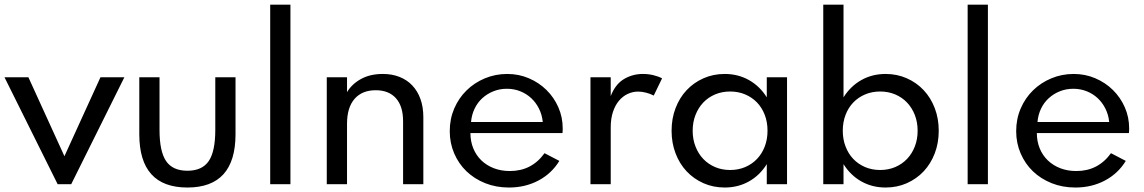

<svg xmlns="http://www.w3.org/2000/svg" viewBox="-26 -802 4981 836"><path d="M225 0 -6.4 -465.5H97.7L254.5 -121.8L411.4 -465.5H515.5L284.1 0Z M790 14.5Q580.5 14.5 580.5 -217.7V-465.5H668.6V-236.4Q668.6 -142.3 697.3 -100.5Q725.9 -58.6 790 -58.6Q854.1 -58.6 882.7 -100.5Q911.4 -142.3 911.4 -236.4V-465.5H999.5V-217.7Q999.5 14.5 790 14.5Z M1150.5 0V-781.8H1238.6V0Z M1396.8 0V-465.5H1485V-400.9Q1506.4 -436.4 1546.1 -458.2Q1585.9 -480 1640.9 -480Q1681.4 -480 1713.9 -467Q1746.4 -454.1 1769.3 -429.8Q1792.3 -405.5 1804.8 -370.7Q1817.3 -335.9 1817.3 -291.8V0H1729.1V-274.1Q1729.1 -339.5 1698 -374.3Q1666.8 -409.1 1610 -409.1Q1550.5 -409.1 1517.7 -371.4Q1485 -333.6 1485 -263.2V0Z M2190 14.5Q2134.1 14.5 2086.8 -4.3Q2039.5 -23.2 2005.2 -56.1Q1970.9 -89.1 1951.6 -134.1Q1932.3 -179.1 1932.3 -230.9Q1932.3 -284.1 1951.8 -329.5Q1971.4 -375 2005.5 -408.4Q2039.5 -441.8 2085.2 -460.9Q2130.9 -480 2182.7 -480Q2233.2 -480 2277 -461.1Q2320.9 -442.3 2353.6 -410Q2386.4 -377.7 2405.2 -334.8Q2424.1 -291.8 2424.1 -243.2Q2424.1 -236.8 2423.9 -232.3Q2423.6 -227.7 2423.2 -222.7H2022.3Q2022.3 -186.4 2034.8 -155.9Q2047.3 -125.5 2070 -103.6Q2092.7 -81.8 2124.3 -69.5Q2155.9 -57.3 2194.1 -57.3Q2241.8 -57.3 2279.5 -76.8Q2317.3 -96.4 2345 -135L2409.5 -101.4Q2375.9 -46.4 2318.4 -15.9Q2260.9 14.5 2190 14.5ZM2337.3 -270.9Q2334.1 -302.7 2320.7 -329.3Q2307.3 -355.9 2286.6 -375Q2265.9 -394.1 2238.9 -404.8Q2211.8 -415.5 2180.9 -415.5Q2149.5 -415.5 2122.3 -404.5Q2095 -393.6 2074.1 -374.5Q2053.2 -355.5 2040.5 -328.9Q2027.7 -302.3 2025 -270.9Z M2545 0V-465.5H2633.2V-383.6Q2652.7 -434.5 2690.2 -457.3Q2727.7 -480 2773.2 -480Q2796.8 -480 2818.6 -474.8Q2840.5 -469.5 2856.8 -460.9L2820.5 -385.9Q2805.9 -393.6 2787.5 -398.4Q2769.1 -403.2 2752.3 -403.2Q2729.1 -403.2 2707.5 -393.2Q2685.9 -383.2 2669.3 -363.6Q2652.7 -344.1 2643 -315Q2633.2 -285.9 2633.2 -247.7V0Z M2898.2 -232.7Q2898.2 -285.9 2915.5 -331.1Q2932.7 -376.4 2963.6 -409.3Q2994.5 -442.3 3037 -461.1Q3079.5 -480 3129.5 -480Q3187.7 -480 3235 -453.4Q3282.3 -426.8 3312.7 -378.2V-465.5H3400.9V0H3312.7V-87.3Q3282.3 -38.6 3235 -12Q3187.7 14.5 3129.5 14.5Q3079.5 14.5 3037 -4.3Q2994.5 -23.2 2963.6 -56.1Q2932.7 -89.1 2915.5 -134.3Q2898.2 -179.5 2898.2 -232.7ZM2990 -232.7Q2990 -195.5 3002.3 -164.1Q3014.5 -132.7 3036.1 -110Q3057.7 -87.3 3087.7 -74.5Q3117.7 -61.8 3153.2 -61.8Q3188.6 -61.8 3218.6 -74.5Q3248.6 -87.3 3270.2 -110Q3291.8 -132.7 3303.9 -164.1Q3315.9 -195.5 3315.9 -232.7Q3315.9 -270.5 3303.9 -301.8Q3291.8 -333.2 3270.2 -355.7Q3248.6 -378.2 3218.6 -390.9Q3188.6 -403.6 3153.2 -403.6Q3117.7 -403.6 3087.7 -390.9Q3057.7 -378.2 3036.1 -355.5Q3014.5 -332.7 3002.3 -301.4Q2990 -270 2990 -232.7Z M3646.8 -781.8V-378.2Q3677.3 -426.8 3724.5 -453.4Q3771.8 -480 3830 -480Q3880 -480 3922.5 -461.1Q3965 -442.3 3995.9 -409.3Q4026.8 -376.4 4044.1 -331.1Q4061.4 -285.9 4061.4 -232.7Q4061.4 -179.5 4044.1 -134.3Q4026.8 -89.1 3995.9 -56.1Q3965 -23.2 3922.5 -4.3Q3880 14.5 3830 14.5Q3771.8 14.5 3724.5 -12Q3677.3 -38.6 3646.8 -87.3V0H3558.6V-781.8ZM3643.6 -232.7Q3643.6 -195.5 3655.7 -164.1Q3667.7 -132.7 3689.3 -110Q3710.9 -87.3 3740.9 -74.5Q3770.9 -61.8 3806.4 -61.8Q3841.8 -61.8 3871.8 -74.5Q3901.8 -87.3 3923.4 -110Q3945 -132.7 3957.3 -164.1Q3969.5 -195.5 3969.5 -232.7Q3969.5 -270 3957.3 -301.4Q3945 -332.7 3923.4 -355.5Q3901.8 -378.2 3871.8 -390.9Q3841.8 -403.6 3806.4 -403.6Q3770.9 -403.6 3740.9 -390.9Q3710.9 -378.2 3689.3 -355.7Q3667.7 -333.2 3655.7 -301.8Q3643.6 -270.5 3643.6 -232.7Z M4187.3 0V-781.8H4275.5V0Z M4656.4 14.5Q4600.5 14.5 4553.2 -4.3Q4505.9 -23.2 4471.6 -56.1Q4437.3 -89.1 4418 -134.1Q4398.6 -179.1 4398.6 -230.9Q4398.6 -284.1 4418.2 -329.5Q4437.7 -375 4471.8 -408.4Q4505.9 -441.8 4551.6 -460.9Q4597.3 -480 4649.1 -480Q4699.5 -480 4743.4 -461.1Q4787.3 -442.3 4820 -410Q4852.7 -377.7 4871.6 -334.8Q4890.5 -291.8 4890.5 -243.2Q4890.5 -236.8 4890.2 -232.3Q4890 -227.7 4889.5 -222.7H4488.6Q4488.6 -186.4 4501.1 -155.9Q4513.6 -125.5 4536.4 -103.6Q4559.1 -81.8 4590.7 -69.5Q4622.3 -57.3 4660.5 -57.3Q4708.2 -57.3 4745.9 -76.8Q4783.6 -96.4 4811.4 -135L4875.9 -101.4Q4842.3 -46.4 4784.8 -15.9Q4727.3 14.5 4656.4 14.5ZM4803.6 -270.9Q4800.5 -302.7 4787 -329.3Q4773.6 -355.9 4753 -375Q4732.3 -394.1 4705.2 -404.8Q4678.2 -415.5 4647.3 -415.5Q4615.9 -415.5 4588.6 -404.5Q4561.4 -393.6 4540.5 -374.5Q4519.5 -355.5 4506.8 -328.9Q4494.1 -302.3 4491.4 -270.9Z"/></svg>

Font: Spartan Med
Style: Regular
Weight: 500
Designer: Matt Bailey, Mirko Velimirovic
Foundry: Matt Bailey
Version: Version 1.005